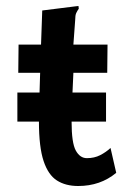

<svg xmlns="http://www.w3.org/2000/svg" viewBox="-20 -610 440 641"><path d="M38 -204V-301H112L114 -367H41L42 -461H117L121 -575L233 -589L242 -590L243 -581Q238 -574 234.5 -566.5Q231 -559 231 -543L225 -461H339L338 -367H225L222 -301H334V-204H219Q219 -133 233 -107.5Q247 -82 270 -82Q295 -82 314.5 -92Q334 -102 349 -116L368 -33Q315 11 241 11Q199 11 170 -7.5Q141 -26 125.5 -72.5Q110 -119 110 -204Z"/></svg>

Font: Inconsolata Condensed ExtraBold
Style: Regular
Weight: 800
Width: 3
Monospace: yes
Designer: Raph Levien, Cyreal, Brenton Simpson
Foundry: Raph Levien, Cyreal, Google
Version: Version 3.001; ttfautohint (v1.8.2.53-6de2)